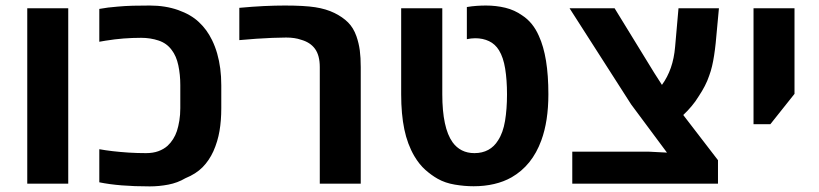

<svg xmlns="http://www.w3.org/2000/svg" viewBox="-20 -661 2949 691"><path d="M78.1 0V-631.3H225.6V0Z M519 9.8Q462.9 9.8 417.7 6.1Q372.6 2.4 337.4 -4.9V-124Q358.9 -120.1 386 -116.9Q413.1 -113.8 443.4 -111.8Q473.6 -109.9 505.4 -109.9Q530.8 -109.9 550 -116.9Q569.3 -124 583 -136.2Q594.2 -146.5 603 -160.4Q611.8 -174.3 616.7 -189.5Q622.1 -206.1 625.5 -227.1Q628.9 -248 628.9 -271.5V-355Q628.9 -392.1 621.8 -425.8Q614.7 -459.5 597.7 -481.4Q580.1 -505.4 550.8 -515.1Q521.5 -524.9 487.8 -524.9Q457 -524.9 425 -522.5Q393.1 -520 359.9 -514.6Q353.5 -513.2 347.7 -512.5Q341.8 -511.7 337.4 -510.7V-628.9Q353 -631.8 368.9 -633.8Q384.8 -635.7 403.3 -637.2Q429.2 -639.6 458 -640.4Q486.8 -641.1 519 -641.1Q575.2 -641.1 621.3 -624.8Q667.5 -608.4 695.8 -581.5Q710.4 -567.9 722.2 -551.8Q733.9 -535.6 743.2 -516.6Q754.4 -493.7 761.7 -468Q769 -442.4 772.7 -414.1Q776.4 -385.7 776.4 -354V-271.5Q776.4 -227.1 770 -189.7Q763.7 -152.3 748 -116.7Q732.9 -83.5 709.2 -59.3Q685.5 -35.2 647 -19.5Q619.1 -2.9 585.9 3.4Q552.7 9.8 519 9.8Z M1130.9 0V-419.4Q1130.9 -461.4 1113.8 -485.1Q1096.7 -508.8 1063 -518.1Q1052.2 -522 1038.8 -523.9Q1025.4 -525.9 1009.8 -525.9Q987.8 -525.9 959.7 -524.7Q931.6 -523.4 901.4 -521.5Q871.1 -519.5 841.3 -516.6V-632.8Q888.7 -637.2 929.7 -639.2Q970.7 -641.1 1005.4 -641.1Q1074.7 -641.1 1114.3 -635Q1153.8 -628.9 1183.6 -614.3Q1213.4 -599.6 1232.7 -580.3Q1252 -561 1262.7 -530.8Q1271.5 -505.4 1274.9 -479.7Q1278.3 -454.1 1278.3 -419.4V0Z M1684.6 9.3Q1651.4 9.3 1616.7 3.4Q1582 -2.4 1555.2 -17.6Q1532.7 -30.3 1510.7 -49.8Q1488.8 -69.3 1471.2 -99.1Q1446.3 -141.6 1435.1 -195.8Q1423.8 -250 1423.8 -321.8V-631.3H1571.8V-321.8Q1571.8 -261.2 1581.1 -218Q1590.3 -174.8 1608.9 -148.9Q1622.6 -129.9 1642.3 -119.9Q1662.1 -109.9 1687.5 -109.9Q1715.8 -109.9 1737.3 -121.6Q1758.8 -133.3 1772.5 -155.8Q1790.5 -183.1 1797.6 -225.8Q1804.7 -268.6 1804.7 -321.3Q1804.7 -373 1798.1 -413.8Q1791.5 -454.6 1775.9 -480Q1762.2 -502.4 1740 -512.9Q1717.8 -523.4 1690.4 -523.4Q1682.6 -523.4 1675.3 -522.5Q1668 -521.5 1660.2 -520V-635.7Q1678.2 -638.7 1695.3 -639.9Q1712.4 -641.1 1729 -641.1Q1765.1 -641.1 1798.6 -633.1Q1832 -625 1859.4 -605.5Q1878.4 -593.3 1893.6 -574.7Q1908.7 -556.2 1919.4 -531.7Q1936.5 -494.6 1945.1 -442.1Q1953.6 -389.6 1953.6 -321.8Q1953.6 -273.9 1947.3 -232.2Q1940.9 -190.4 1928.2 -155.8Q1911.6 -110.4 1884.8 -77.1Q1857.9 -43.9 1821.3 -22.9Q1793 -6.8 1758.5 1.2Q1724.1 9.3 1684.6 9.3Z M2039.6 0V-115.2H2314L2380.4 -111.8L2251.5 -285.2L2029.8 -631.3H2191.9L2334.5 -398.9L2362.3 -355.5Q2382.3 -382.8 2394.3 -417Q2406.2 -451.2 2409.7 -492.7L2421.9 -631.3H2567.4L2555.7 -505.4Q2553.2 -481.4 2550 -461.2Q2546.9 -440.9 2542.7 -423.1Q2538.6 -405.3 2532.2 -388.2Q2525.9 -369.6 2516.6 -351.6Q2507.3 -333.5 2494.6 -314.5Q2483.4 -295.9 2469.2 -279.1Q2455.1 -262.2 2439 -247.1L2564 -84.5V0Z M2691.9 -213.9V-631.3H2839.4V-323.2L2752.4 -213.9Z"/></svg>

Font: Wonky
Style: Regular
Weight: 400
Designer: Monotype Design Team
Foundry: Monotype Imaging Inc.
Version: Version 3.000